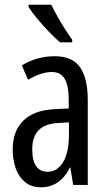

<svg xmlns="http://www.w3.org/2000/svg" viewBox="-20 -852 456 816"><path d="M213 -613Q289 -613 321 -565Q353 -517 353 -428V-66H291L279 -140H277Q235 -56 154 -56Q113 -56 86 -78.5Q59 -101 46.5 -137.5Q34 -174 34 -216Q34 -296 80 -340Q126 -384 211 -388L272 -391V-426Q272 -488 255 -517Q238 -546 200 -546Q156 -546 99 -513L73 -574Q136 -613 213 -613ZM225 -329Q117 -323 117 -218Q117 -169 134 -145.5Q151 -122 182 -122Q224 -122 248.5 -163.5Q273 -205 273 -278V-332ZM198 -832Q209 -809 224.5 -781.5Q240 -754 256.5 -728Q273 -702 287 -683V-672H235Q215 -689 188.5 -716.5Q162 -744 138 -773Q114 -802 101 -823V-832Z"/></svg>

Font: Noto Sans Malayalam UI ExtraCondensed
Style: Regular
Weight: 400
Width: 2
Designer: Jelle Bosma - Monotype Design Team
Foundry: Monotype Imaging Inc.
Version: Version 2.104; ttfautohint (v1.8.4.7-5d5b)